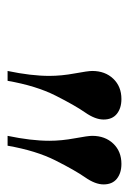

<svg xmlns="http://www.w3.org/2000/svg" viewBox="63 -866 340 506"><g transform="rotate(90 233.0 -613.0)"><path d="M193 -463H167Q180 -525 180 -573Q180 -605 173.5 -640Q167 -675 167 -686Q167 -720 187.5 -741.5Q208 -763 241 -763Q265 -763 280 -751Q295 -739 295 -716Q295 -694 276.5 -667.5Q258 -641 232 -589.5Q206 -538 193 -463ZM364 -463H338Q351 -525 351 -573Q351 -605 344.5 -640Q338 -675 338 -686Q338 -720 358.5 -741.5Q379 -763 412 -763Q436 -763 451 -751Q466 -739 466 -716Q466 -694 447.5 -667.5Q429 -641 403 -589.5Q377 -538 364 -463Z"/></g></svg>

Font: Libre Bodoni
Style: Italic
Weight: 400
Italic angle: -13°
Designer: Pablo Impallari, Rodrigo Fuenzalida
Foundry: Pablo Impallari, Rodrigo Fuenzalida
Version: Version 1.001